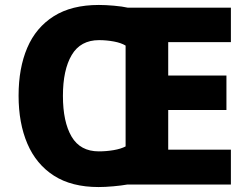

<svg xmlns="http://www.w3.org/2000/svg" viewBox="-20 -745 1005 775"><path d="M379 -725Q406 -725 440 -722Q474 -719 496 -714H912V-575H659V-440H894V-301H659V-141H912V0H493Q471 4 437.5 7Q404 10 378 10Q269 10 197.5 -36Q126 -82 90.5 -165Q55 -248 55 -359Q55 -470 90 -552Q125 -634 197 -679.5Q269 -725 379 -725ZM380 -583Q305 -583 269.5 -523Q234 -463 234 -358Q234 -253 269 -193.5Q304 -134 379 -134Q409 -134 438.5 -139Q468 -144 487 -154V-561Q469 -572 439.5 -577.5Q410 -583 380 -583Z"/></svg>

Font: Noto Kufi Arabic ExtraBold
Style: Regular
Weight: 800
Designer: Monotype Design Team, David Williams, Khaled Hosny
Foundry: Google LLC
Version: Version 2.109; ttfautohint (v1.8.4.7-5d5b)